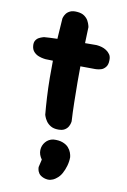

<svg xmlns="http://www.w3.org/2000/svg" viewBox="-100 -709 695 1047"><g transform="rotate(10 247.5 -185.5)"><path d="M250 0Q224 0 207.5 -10Q191 -20 182 -33.5Q173 -47 169.5 -57Q166 -67 166 -67Q162 -110 159 -162Q156 -214 155.5 -270.5Q155 -327 156 -384.5Q157 -442 160 -497Q163 -552 167 -601Q167 -601 169.5 -609Q172 -617 179.5 -627.5Q187 -638 201.5 -645Q216 -652 240 -650Q266 -648 281 -637Q296 -626 303 -612.5Q310 -599 312.5 -589Q315 -579 315 -579Q314 -541 312 -491.5Q310 -442 309 -387Q308 -332 308.5 -274.5Q309 -217 310 -161.5Q311 -106 314 -57Q314 -57 312.5 -48.5Q311 -40 305 -28.5Q299 -17 286 -8.5Q273 0 250 0ZM390 -360Q311 -360 241 -362.5Q171 -365 115 -366Q115 -366 104 -367.5Q93 -369 77.5 -374.5Q62 -380 50 -392.5Q38 -405 36 -425Q34 -444 41 -455.5Q48 -467 58.5 -472.5Q69 -478 77.5 -480.5Q86 -483 86 -483Q94 -484 116 -485Q138 -486 169 -487Q200 -488 235.5 -488.5Q271 -489 307 -489.5Q343 -490 375 -490Q375 -490 384 -489Q393 -488 405.5 -484.5Q418 -481 430.5 -473Q443 -465 451.5 -452.5Q460 -440 459 -420Q459 -396 448 -382.5Q437 -369 423.5 -365Q410 -361 400 -360.5Q390 -360 390 -360ZM219 274Q198 266 190 253.5Q182 241 181 230.5Q180 220 180 220L190 177Q172 152 173 126.5Q174 101 190.5 81.5Q207 62 233 58Q264 56 285 64Q306 72 317.5 85Q329 98 334 112Q339 126 340 137Q340 161 333 185.5Q326 210 315 229.5Q304 249 289 260Q289 260 280.5 266.5Q272 273 256 277Q240 281 219 274Z"/></g></svg>

Font: Sour Gummy
Style: Bold
Weight: 700
Designer: Stefie Justprince
Foundry: Eifetstype
Version: Version 1.000